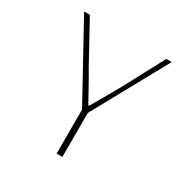

<svg xmlns="http://www.w3.org/2000/svg" viewBox="-152 -793 904 926"><g transform="rotate(30 300.0 -330.0)"><path d="M284 0V-245L56 -660H88L212 -434Q229 -406 258 -353.5Q287 -301 300 -278H304Q336 -331 394 -435L514 -660H544L316 -245V0Z"/></g></svg>

Font: TypoPRO Source Code Pro
Style: Regular
Weight: 200
Monospace: yes
Designer: Paul D. Hunt, Teo Tuominen
Foundry: Adobe Systems Incorporated
Version: Version 2.010;PS 1.0;hotconv 1.0.84;makeotf.lib2.5.63406